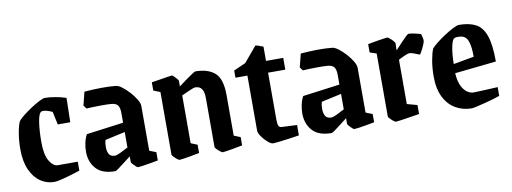

<svg xmlns="http://www.w3.org/2000/svg" viewBox="-50 -806 2871 1076"><g transform="rotate(-10 1385.0 -268.5)"><path d="M189 10Q146 10 110.5 -14Q75 -38 53.5 -85.5Q32 -133 32 -204Q32 -252 39.5 -295Q47 -338 57 -359Q66 -371 88 -388.5Q110 -406 136 -423Q162 -440 184.5 -451.5Q207 -463 217 -463Q242 -463 275 -457.5Q308 -452 337 -442L334 -304H263L247 -378Q237 -383 222 -388Q207 -393 194 -393Q186 -393 181 -389Q169 -379 162 -333Q155 -287 155 -222Q155 -149 176.5 -114Q198 -79 224 -79H337V-28Q316 -21 286 -12Q256 -3 229 3.5Q202 10 189 10Z M536 10Q461 10 426.5 -29Q392 -68 392 -126Q392 -149 397 -174Q402 -199 414 -222L625 -250V-305Q625 -336 614.5 -349.5Q604 -363 578 -365Q556 -367 514 -366.5Q472 -366 437 -364L423 -383L442 -459Q492 -463 537.5 -463.5Q583 -464 622 -460Q637 -458 657 -442.5Q677 -427 696.5 -405.5Q716 -384 729 -362Q742 -340 742 -325V-70L780 -55V-8Q758 -4 733 0.5Q708 5 689 7.5Q670 10 664 10Q661 10 652.5 2.5Q644 -5 636.5 -13.5Q629 -22 629 -26V-58Q609 -43 589 -27Q569 -11 554 -0.5Q539 10 536 10ZM506 -132Q506 -108 515 -92Q524 -76 550 -76Q558 -76 579.5 -86Q601 -96 625 -109V-197L511 -172Q506 -154 506 -132Z M901 10Q897 10 887.5 2.5Q878 -5 869.5 -14Q861 -23 861 -26V-383L823 -398V-445Q823 -445 839 -447.5Q855 -450 877 -453.5Q899 -457 917 -460Q935 -463 940 -463Q943 -463 951 -455.5Q959 -448 966.5 -439Q974 -430 974 -427V-395Q991 -408 1013 -424Q1035 -440 1052.5 -451.5Q1070 -463 1073 -463Q1144 -463 1183.5 -429Q1223 -395 1223 -302V-71L1260 -56V-9Q1260 -9 1244 -6Q1228 -3 1207 1Q1186 5 1168 7.5Q1150 10 1146 10Q1143 10 1133 2.5Q1123 -5 1114.5 -14Q1106 -23 1106 -26V-302Q1106 -338 1096.5 -353.5Q1087 -369 1075 -372Q1063 -375 1057 -375Q1050 -375 1026 -364.5Q1002 -354 978 -343V-71L1015 -56V-9Q1015 -9 999.5 -6Q984 -3 962.5 1Q941 5 923 7.5Q905 10 901 10Z M1434 10Q1422 10 1404 -5.5Q1386 -21 1371.5 -41.5Q1357 -62 1357 -75V-389H1289V-430L1357 -460L1430 -547Q1437 -547 1449 -542.5Q1461 -538 1474 -533V-452H1572V-385H1474V-118Q1474 -91 1479.5 -81.5Q1485 -72 1497 -72L1583 -68V-9Q1558 -5 1526 -0.5Q1494 4 1468 7Q1442 10 1434 10Z M1767 10Q1692 10 1657.5 -29Q1623 -68 1623 -126Q1623 -149 1628 -174Q1633 -199 1645 -222L1856 -250V-305Q1856 -336 1845.5 -349.5Q1835 -363 1809 -365Q1787 -367 1745 -366.5Q1703 -366 1668 -364L1654 -383L1673 -459Q1723 -463 1768.5 -463.5Q1814 -464 1853 -460Q1868 -458 1888 -442.5Q1908 -427 1927.5 -405.5Q1947 -384 1960 -362Q1973 -340 1973 -325V-70L2011 -55V-8Q1989 -4 1964 0.5Q1939 5 1920 7.5Q1901 10 1895 10Q1892 10 1883.5 2.5Q1875 -5 1867.5 -13.5Q1860 -22 1860 -26V-58Q1840 -43 1820 -27Q1800 -11 1785 -0.5Q1770 10 1767 10ZM1737 -132Q1737 -108 1746 -92Q1755 -76 1781 -76Q1789 -76 1810.5 -86Q1832 -96 1856 -109V-197L1742 -172Q1737 -154 1737 -132Z M2132 10Q2128 10 2118.5 2.5Q2109 -5 2100.5 -14Q2092 -23 2092 -26V-385L2054 -398V-445Q2054 -445 2069.5 -448Q2085 -451 2106 -454.5Q2127 -458 2144.5 -460.5Q2162 -463 2166 -463Q2169 -463 2179 -455Q2189 -447 2197.5 -437Q2206 -427 2206 -424L2205 -383Q2222 -401 2239.5 -420Q2257 -439 2270 -451Q2283 -463 2286 -463Q2301 -463 2323 -458Q2345 -453 2356 -449Q2358 -444 2361 -431.5Q2364 -419 2364 -411Q2364 -404 2356.5 -386.5Q2349 -369 2340.5 -353.5Q2332 -338 2329 -337Q2321 -340 2302.5 -347.5Q2284 -355 2271 -355Q2265 -355 2245 -346.5Q2225 -338 2209 -329V-77L2267 -61V-10Q2267 -10 2248.5 -7Q2230 -4 2204.5 0Q2179 4 2158 7Q2137 10 2132 10Z M2727 -32Q2711 -26 2686.5 -19Q2662 -12 2636.5 -5.5Q2611 1 2591 5.5Q2571 10 2563 10Q2514 10 2473 -13.5Q2432 -37 2408 -84.5Q2384 -132 2384 -202Q2384 -251 2391.5 -293.5Q2399 -336 2409 -358Q2418 -369 2440.5 -387Q2463 -405 2490 -422.5Q2517 -440 2540 -451.5Q2563 -463 2574 -463Q2630 -463 2667.5 -444Q2705 -425 2723.5 -373.5Q2742 -322 2742 -225L2506 -200Q2509 -153 2523 -125.5Q2537 -98 2555 -87Q2573 -76 2588 -76Q2591 -76 2607 -76.5Q2623 -77 2645.5 -78Q2668 -79 2690 -80Q2712 -81 2727 -82ZM2535 -394Q2524 -388 2516 -350.5Q2508 -313 2507 -252L2624 -273Q2625 -329 2613 -362Q2601 -395 2569 -397Q2562 -398 2552.5 -398Q2543 -398 2535 -394Z"/></g></svg>

Font: Grenze Gotisch SemiBold
Style: Regular
Weight: 600
Designer: Renata Polastri
Foundry: Omnibus-Type
Version: Version 1.001